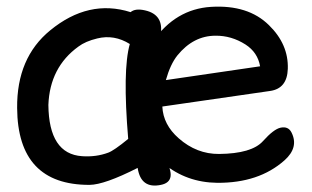

<svg xmlns="http://www.w3.org/2000/svg" viewBox="-20 -536 952 585"><path d="M474.6 -211.4Q477.1 -156.2 524.4 -114.7Q579.1 -66.4 647.5 -66.9Q747.1 -67.9 781.2 -106Q814 -142.6 835 -147Q858.4 -151.9 868.2 -132.3Q891.1 -86.9 846.7 -47.4Q768.6 22 641.6 21Q548.3 20 478.5 -37.6Q391.6 -108.9 391.6 -231Q391.6 -331.5 446.3 -410.2Q514.6 -508.3 623 -515.1Q735.8 -522 799.3 -459.5Q859.4 -400.9 856.9 -326.2Q855 -266.1 802.7 -258.8ZM485.4 -292 772.5 -334Q765.1 -376.5 728 -400.4Q685.1 -427.7 636.7 -427.2Q569.3 -427.2 520.5 -367.2Q499 -340.3 485.4 -292ZM252.9 27.3Q33.7 27.8 32.2 -207Q30.8 -359.9 132.8 -443.4Q250 -539.6 377.9 -499Q392.1 -511.2 421.9 -504.4Q480.5 -491.2 469.2 -428.7Q458 -367.7 455.6 -220.7Q453.6 -103.5 481.9 -54.7Q523.4 16.6 470.2 27.3Q409.2 40 399.4 -24.4Q298.3 26.9 252.9 27.3ZM309.6 -70.8Q327.1 -77.1 370.6 -112.8Q353 -322.8 375.5 -401.9Q328.1 -431.6 276.4 -418.9Q240.2 -410.2 218.8 -394Q131.8 -331.1 127.4 -216.3Q128.9 -66.9 230 -60.1Q272.5 -57.1 309.6 -70.8Z"/></svg>

Font: Comic Relief
Style: Regular
Weight: 400
Designer: Jeff Davis
Foundry: Loudifier
Version: Version 1.0